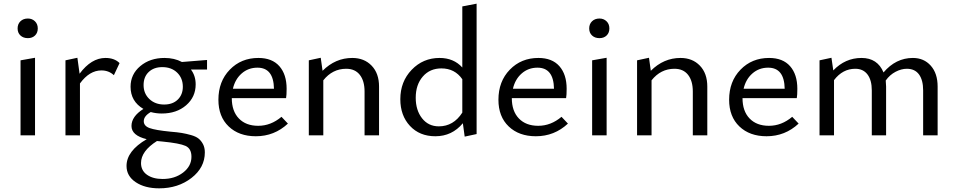

<svg xmlns="http://www.w3.org/2000/svg" viewBox="-20 -738 5207 1047"><path d="M132 -530Q107 -530 91.5 -544.5Q76 -559 76 -583Q76 -607 91.5 -622Q107 -637 132 -637Q155 -637 170.5 -622Q186 -607 186 -583Q186 -559 171 -544.5Q156 -530 132 -530ZM92 0V-409L171 -423V0Z M555 -422Q604 -422 632 -394L601 -328Q573 -354 533 -354Q468 -354 416 -283V0H337V-409L402 -423L414 -336Q478 -422 555 -422Z M1109 -411V-359H1021Q1047 -325 1047 -278Q1047 -209 995 -164Q943 -119 862 -119Q831 -119 802 -127Q764 -105 764 -77Q764 -51 796 -39.5Q828 -28 909 -20Q947 -17 971 -13Q995 -9 1021.5 -1.5Q1048 6 1062.5 17.5Q1077 29 1087 48Q1097 67 1097 93Q1097 176 1024 232.5Q951 289 848 289Q770 289 720 255.5Q670 222 670 167Q670 85 780 21Q697 1 697 -51Q697 -103 762 -144Q692 -185 692 -265Q692 -333 745 -377.5Q798 -422 877 -422Q931 -422 972 -400ZM875 -168Q922 -168 949.5 -195Q977 -222 977 -265Q977 -312 946 -342Q915 -372 865 -372Q819 -372 791 -345.5Q763 -319 763 -274Q763 -228 794.5 -198Q826 -168 875 -168ZM1024 117Q1024 72 991.5 57.5Q959 43 867 34L836 31Q749 86 749 151Q749 192 781.5 215Q814 238 867 238Q933 238 978.5 203Q1024 168 1024 117Z M1515 -101 1550 -64Q1476 5 1375 5Q1283 5 1227 -48.5Q1171 -102 1171 -194Q1171 -294 1233 -358Q1295 -422 1389 -422Q1464 -422 1503.5 -377Q1543 -332 1543 -254Q1543 -219 1540 -203H1244Q1244 -132 1282.5 -92Q1321 -52 1388 -52Q1457 -52 1515 -101ZM1384 -369Q1334 -369 1298 -337.5Q1262 -306 1250 -254H1474Q1472 -369 1384 -369Z M1901 -422Q1966 -422 2006.5 -380Q2047 -338 2047 -266V0H1968V-239Q1968 -297 1942 -330Q1916 -363 1868 -363Q1793 -363 1743 -300V0H1664V-409L1729 -423L1739 -352Q1809 -422 1901 -422Z M2501 -703 2579 -718V-7L2514 7L2504 -66Q2445 5 2354 5Q2268 5 2215.5 -51.5Q2163 -108 2163 -197Q2163 -293 2225 -357.5Q2287 -422 2377 -422Q2454 -422 2501 -370ZM2373 -49Q2453 -49 2501 -124V-306Q2460 -365 2387 -365Q2324 -365 2285.5 -320.5Q2247 -276 2247 -205Q2247 -137 2281.5 -93Q2316 -49 2373 -49Z M3042 -101 3077 -64Q3003 5 2902 5Q2810 5 2754 -48.5Q2698 -102 2698 -194Q2698 -294 2760 -358Q2822 -422 2916 -422Q2991 -422 3030.5 -377Q3070 -332 3070 -254Q3070 -219 3067 -203H2771Q2771 -132 2809.5 -92Q2848 -52 2915 -52Q2984 -52 3042 -101ZM2911 -369Q2861 -369 2825 -337.5Q2789 -306 2777 -254H3001Q2999 -369 2911 -369Z M3249 -530Q3224 -530 3208.5 -544.5Q3193 -559 3193 -583Q3193 -607 3208.5 -622Q3224 -637 3249 -637Q3272 -637 3287.5 -622Q3303 -607 3303 -583Q3303 -559 3288 -544.5Q3273 -530 3249 -530ZM3209 0V-409L3288 -423V0Z M3691 -422Q3756 -422 3796.5 -380Q3837 -338 3837 -266V0H3758V-239Q3758 -297 3732 -330Q3706 -363 3658 -363Q3583 -363 3533 -300V0H3454V-409L3519 -423L3529 -352Q3599 -422 3691 -422Z M4300 -101 4335 -64Q4261 5 4160 5Q4068 5 4012 -48.5Q3956 -102 3956 -194Q3956 -294 4018 -358Q4080 -422 4174 -422Q4249 -422 4288.5 -377Q4328 -332 4328 -254Q4328 -219 4325 -203H4029Q4029 -132 4067.5 -92Q4106 -52 4173 -52Q4242 -52 4300 -101ZM4169 -369Q4119 -369 4083 -337.5Q4047 -306 4035 -254H4259Q4257 -369 4169 -369Z M4958 -422Q5018 -422 5055.5 -380Q5093 -338 5093 -266V0H5014V-245Q5014 -301 4991.5 -332Q4969 -363 4925 -363Q4895 -363 4863.5 -346.5Q4832 -330 4810 -299Q4812 -279 4812 -266V0H4734V-245Q4734 -301 4710.5 -332Q4687 -363 4644 -363Q4575 -363 4528 -301V0H4449V-409L4514 -423L4524 -354Q4589 -422 4678 -422Q4765 -422 4798 -343Q4865 -422 4958 -422Z"/></svg>

Font: EauTestText Medium
Style: Regular
Weight: 500
Designer: Christian Thalmann (Catharsis Fonts)
Version: Version 0.001;PS 000.001;hotconv 1.0.88;makeotf.lib2.5.64775